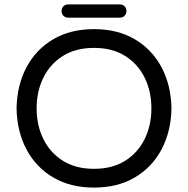

<svg xmlns="http://www.w3.org/2000/svg" viewBox="-20 -840 852 870"><path d="M406 10Q299 10 221 -36Q143 -82 100 -163Q57 -244 55 -349Q57 -454 100 -535Q143 -616 221 -662Q299 -708 406 -708Q513 -708 591 -662Q669 -616 712 -535Q755 -454 757 -349Q755 -244 712 -163Q669 -82 591 -36Q513 10 406 10ZM406 -75Q489 -75 547 -111.5Q605 -148 635.5 -210Q666 -272 666 -349Q666 -426 635.5 -488Q605 -550 547 -586.5Q489 -623 406 -623Q323 -623 265 -586.5Q207 -550 176.5 -488Q146 -426 146 -349Q146 -272 176.5 -210Q207 -148 265 -111.5Q323 -75 406 -75ZM289 -760Q276 -760 267.5 -768.5Q259 -777 259 -790Q259 -803 267.5 -811.5Q276 -820 289 -820H523Q536 -820 544.5 -811.5Q553 -803 553 -790Q553 -777 544.5 -768.5Q536 -760 523 -760Z"/></svg>

Font: Varela Round
Style: Regular
Weight: 400
Designer: Joe Prince, Avraham Cornfeld
Foundry: Joe Prince, Avraham Cornfeld
Version: Version 3.010; ttfautohint (v1.8.4.7-5d5b)